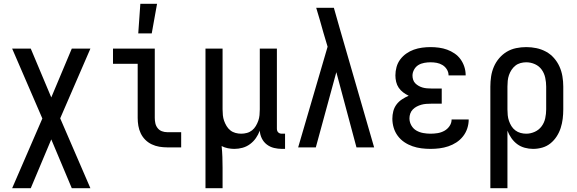

<svg xmlns="http://www.w3.org/2000/svg" viewBox="-20 -776 3040 1011"><path d="M44 215 203 -152 44 -520H142L250 -263L358 -520H456L297 -153L456 215H358L250 -42L142 215Z M860 0Q839 0 818.5 -3.5Q798 -7 779 -16Q760 -25 745 -40Q730 -55 721 -74Q712 -93 708.5 -113.5Q705 -134 705 -155V-440H575V-520H795V-155Q795 -141 798 -127Q801 -113 810 -101.5Q819 -90 832.5 -85Q846 -80 860 -80H934V0ZM708 -600 719 -756H807L779 -600Z M1062 215V-520H1152V-200Q1152 -185 1153.5 -169.5Q1155 -154 1160 -140Q1165 -126 1173 -112.5Q1181 -99 1193 -89.5Q1205 -80 1220 -76Q1235 -72 1250 -72Q1265 -72 1280 -76Q1295 -80 1307 -89.5Q1319 -99 1327 -112.5Q1335 -126 1340 -140Q1345 -154 1346.5 -169.5Q1348 -185 1348 -200V-520H1438V-99Q1438 -93 1439.5 -88Q1441 -83 1445 -79Q1449 -75 1454 -73.5Q1459 -72 1465 -72H1481V8H1465Q1444 8 1423 3Q1402 -2 1385 -15Q1368 -28 1358.5 -47.5Q1349 -67 1348 -88Q1340 -67 1327.5 -49Q1315 -31 1297 -17.5Q1279 -4 1257.5 2Q1236 8 1214 8Q1197 8 1179.5 4.5Q1162 1 1147 -7Q1150 22 1151 50.5Q1152 79 1152 107V215Z M1550 0 1705 -530 1683 -604Q1674 -637 1664.5 -669.5Q1655 -702 1645 -735H1738L1769 -626L1950 0H1857L1751 -396L1643 0Z M2247 8Q2223 8 2199 5Q2175 2 2152 -6Q2129 -14 2109 -27.5Q2089 -41 2074.5 -60.5Q2060 -80 2053 -103.5Q2046 -127 2046 -151Q2046 -171 2051 -190.5Q2056 -210 2068 -226Q2080 -242 2097 -253Q2114 -264 2132 -272Q2117 -279 2103 -289.5Q2089 -300 2079.5 -314Q2070 -328 2066 -345Q2062 -362 2062 -379Q2062 -401 2068 -423Q2074 -445 2087.5 -463Q2101 -481 2119.5 -494Q2138 -507 2159 -514.5Q2180 -522 2202.5 -525Q2225 -528 2247 -528Q2269 -528 2291.5 -525Q2314 -522 2334.5 -514.5Q2355 -507 2373.5 -494.5Q2392 -482 2405 -464Q2418 -446 2425 -424.5Q2432 -403 2432 -381V-379H2342Q2342 -396 2333 -410.5Q2324 -425 2310 -433.5Q2296 -442 2280 -445Q2264 -448 2247 -448Q2231 -448 2214 -445Q2197 -442 2183 -433.5Q2169 -425 2160.5 -409.5Q2152 -394 2152 -378Q2152 -367 2155.5 -356Q2159 -345 2167 -337Q2175 -329 2185 -323.5Q2195 -318 2205.5 -315Q2216 -312 2227.5 -311Q2239 -310 2250 -310H2306V-230H2250Q2237 -230 2224 -229Q2211 -228 2198.5 -224.5Q2186 -221 2174.5 -215Q2163 -209 2154 -200Q2145 -191 2140.5 -178.5Q2136 -166 2136 -153Q2136 -133 2146 -115.5Q2156 -98 2172.5 -88.5Q2189 -79 2208.5 -75.5Q2228 -72 2247 -72Q2266 -72 2284.5 -75Q2303 -78 2319.5 -87Q2336 -96 2347 -112Q2358 -128 2358 -147H2448V-146Q2448 -123 2440.5 -100Q2433 -77 2418 -58Q2403 -39 2383 -26Q2363 -13 2340.5 -5.5Q2318 2 2294.5 5Q2271 8 2247 8Z M2562 215V-320Q2562 -347 2566 -373.5Q2570 -400 2580.5 -424.5Q2591 -449 2608.5 -469.5Q2626 -490 2648.5 -503.5Q2671 -517 2697.5 -522.5Q2724 -528 2751 -528Q2778 -528 2804.5 -522.5Q2831 -517 2855 -504Q2879 -491 2897 -470.5Q2915 -450 2926 -425.5Q2937 -401 2941.5 -374Q2946 -347 2946 -320V-200Q2946 -175 2943 -150.5Q2940 -126 2932.5 -102.5Q2925 -79 2911.5 -58Q2898 -37 2879 -21.5Q2860 -6 2836 1Q2812 8 2787 8Q2765 8 2743 2Q2721 -4 2703.5 -17Q2686 -30 2673 -48.5Q2660 -67 2652 -88V215ZM2751 -72Q2774 -72 2796 -82Q2818 -92 2832 -111Q2846 -130 2851 -153.5Q2856 -177 2856 -200V-320Q2856 -343 2851 -366.5Q2846 -390 2832.5 -409Q2819 -428 2797 -438Q2775 -448 2751 -448Q2736 -448 2721 -444Q2706 -440 2694 -430.5Q2682 -421 2673.5 -408Q2665 -395 2660 -380.5Q2655 -366 2653.5 -350.5Q2652 -335 2652 -320V-200Q2652 -185 2653.5 -169.5Q2655 -154 2660 -139.5Q2665 -125 2673 -112Q2681 -99 2693.5 -89.5Q2706 -80 2721 -76Q2736 -72 2751 -72Z"/></svg>

Font: Iosevka SS10 Medium
Style: Regular
Weight: 500
Monospace: yes
Designer: Belleve Invis
Foundry: Belleve Invis
Version: Version 28.0.6; ttfautohint (v1.8.4)